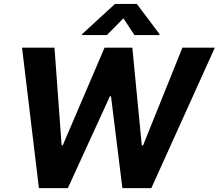

<svg xmlns="http://www.w3.org/2000/svg" viewBox="-20 -974 1132 994"><path d="M804.7 -792.6H675.8L619 -879.3L533.4 -792.6H404.1L405.2 -797.6L575.6 -953.8H688.2L805.8 -797.6ZM763.5 0H613.6L554.7 -475.5H549L331.3 0H181.5L94.1 -727.3H262.1L299 -221.9H305L521.3 -727.3H665.1L714.1 -220.9H720.5L924.4 -727.3H1092.3Z"/></svg>

Font: Linik Sans
Style: Bold Italic
Weight: 700
Italic angle: 9°
Designer: Fonts by Rasmus Andersson / Changes by Cristiano Sobral with parts from Marc Monis
Foundry: rsms
Version: Version 3.020; ttfautohint (v1.6)